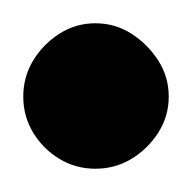

<svg xmlns="http://www.w3.org/2000/svg" viewBox="-32 -813 165 165"><path d="M-12 -730Q-12 -713 -3.5 -699Q5 -685 19 -676.5Q33 -668 50 -668Q67 -668 81 -676.5Q95 -685 104 -699Q113 -713 113 -730Q113 -747 104 -761Q95 -775 81 -784Q67 -793 50 -793Q33 -793 19 -784Q5 -775 -3.5 -761Q-12 -747 -12 -730Z"/></svg>

Font: Linefont Medium
Style: Regular
Weight: 500
Monospace: yes
Version: Version 3.002;gftools[0.9.33]